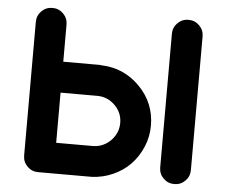

<svg xmlns="http://www.w3.org/2000/svg" viewBox="-51 -776 987 835"><g transform="rotate(5 442.5 -358.5)"><path d="M806 -650V-67Q806 -39 786.5 -19.5Q767 0 739 0Q711 0 691.5 -19.5Q672 -39 672 -67V-650Q672 -678 691.5 -697.5Q711 -717 739 -717Q767 -717 786.5 -697.5Q806 -678 806 -650ZM379 -487Q477 -484 546.5 -413.5Q616 -343 616 -244Q616 -195 597 -150.5Q578 -106 546.5 -73.5Q515 -41 471 -21.5Q427 -2 379 0Q375 0 372 0H145Q117 0 97.5 -19.5Q78 -39 78 -67V-286V-518V-650Q78 -678 97.5 -697.5Q117 -717 145 -717Q173 -717 192.5 -697.5Q212 -678 212 -650V-488H372Q375 -488 379 -487ZM372 -134Q402 -134 427 -149Q452 -164 467 -189Q482 -214 482 -244Q482 -289 449.5 -321Q417 -353 372 -353H212V-134Z"/></g></svg>

Font: Multiround Pro
Style: Regular
Weight: 400
Designer: Ivan Filipov, Sasha Pavljenko
Version: Version 1.005;Fontself Maker 3.5.4